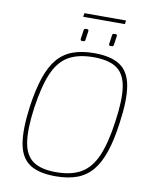

<svg xmlns="http://www.w3.org/2000/svg" viewBox="-98 -985 857 1071"><g transform="rotate(10 330.0 -450.0)"><path d="M386 -702Q481 -702 532.5 -667.5Q584 -633 597.5 -554Q611 -475 592 -343Q579 -245 556 -177Q533 -109 498 -67.5Q463 -26 412 -7Q361 12 290 12Q195 12 143.5 -22.5Q92 -57 78.5 -136Q65 -215 83 -347Q97 -445 120 -513Q143 -581 178 -622.5Q213 -664 264.5 -683Q316 -702 386 -702ZM386 -679Q299 -679 244 -647Q189 -615 157.5 -541.5Q126 -468 108 -343Q91 -220 102.5 -147Q114 -74 159.5 -42.5Q205 -11 289 -11Q376 -11 431 -43Q486 -75 518 -149Q550 -223 567 -347Q585 -471 574 -543.5Q563 -616 518 -647.5Q473 -679 386 -679ZM323 -827Q332 -827 331 -817L324 -768Q323 -761 320.5 -759Q318 -757 312 -757H306Q296 -757 297 -767L304 -817Q305 -822 307.5 -824.5Q310 -827 315 -827ZM484 -827Q489 -827 491 -824.5Q493 -822 492 -817L485 -768Q484 -761 481.5 -759Q479 -757 473 -757H467Q457 -757 458 -767L465 -817Q466 -827 476 -827ZM528 -912 525 -891H289L292 -912Z"/></g></svg>

Font: Exo 2 Thin
Style: Italic
Weight: 250
Italic angle: -8°
Designer: Natanael Gama
Foundry: Natanael Gama
Version: Version 2.010